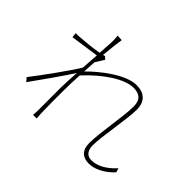

<svg xmlns="http://www.w3.org/2000/svg" viewBox="-166 -1041 1331 1331"><g transform="rotate(45 500.0 -375.5)"><path d="M313 -718 306 -605C250 -595 170 -587 136 -585C123 -584 108 -583 92 -584L96 -548C166 -559 265 -572 305 -578L296 -450C254 -379 123 -199 67 -128L90 -101C156 -194 242 -314 293 -394C289 -329 286 -271 286 -242C286 -148 286 -114 286 -18C286 -2 285 12 283 26H319C318 11 317 -2 316 -19C313 -104 314 -141 314 -242C314 -287 316 -340 319 -396C424 -511 555 -600 643 -600C702 -600 736 -575 736 -508C736 -405 697 -223 697 -109C697 -41 736 -8 794 -8C848 -8 913 -36 973 -100L964 -131C907 -69 849 -37 791 -37C744 -37 725 -74 725 -115C725 -214 767 -411 767 -508C767 -586 724 -628 645 -628C540 -628 393 -511 321 -437L327 -533L367 -598L349 -615L333 -611C340 -691 348 -755 352 -775L310 -777C313 -758 313 -735 313 -718Z"/></g></svg>

Font: Harano Aji Gothic CN ExtraLight
Style: Regular
Weight: 250
Foundry: Masamichi Hosoda
Version: HaranoAjiGothicCN-ExtraLight version 20230610;ttx 4.39.4